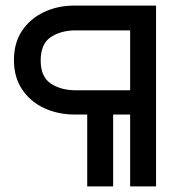

<svg xmlns="http://www.w3.org/2000/svg" viewBox="-20 -669 659 689"><path d="M540 -649V0H447V-258H386V0H293V-258H248Q188 -258 138.5 -281Q89 -304 59.5 -348Q30 -392 30 -453Q30 -515 59 -558.5Q88 -602 137.5 -625.5Q187 -649 247 -649ZM252 -345H447V-560H252Q199 -560 162.5 -536Q126 -512 126 -452Q126 -393 162.5 -369Q199 -345 252 -345Z"/></svg>

Font: Syne Medium
Style: Regular
Weight: 500
Designer: Lucas Descroix
Foundry: Bonjour Monde
Version: Version 2.200; ttfautohint (v1.8.4)